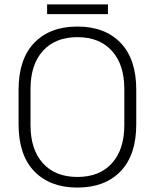

<svg xmlns="http://www.w3.org/2000/svg" viewBox="-20 -834 700 868"><path d="M64 -428Q64 -567 135 -640.5Q206 -714 330 -714Q454 -714 525 -640.5Q596 -567 596 -428V-272Q596 -133 525 -59.5Q454 14 330 14Q206 14 135 -59.5Q64 -133 64 -272ZM118 -268Q118 -158 174 -96Q230 -34 330 -34Q430 -34 486 -96Q542 -158 542 -268V-432Q542 -542 486 -604Q430 -666 330 -666Q230 -666 174 -604Q118 -542 118 -432ZM468 -770H193V-814H468Z"/></svg>

Font: Space Grotesk Variable
Style: Regular
Weight: 400
Designer: Florian Karsten (Space Grotesk), Colophon Foundry (Space Mono)
Foundry: Florian Karsten
Version: Version 1.106